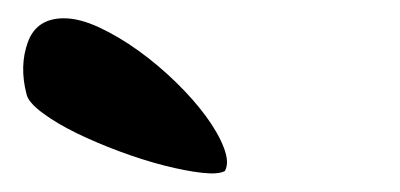

<svg xmlns="http://www.w3.org/2000/svg" viewBox="-20 -739 438 210"><path d="M50 -719Q67 -719 88.5 -709Q110 -699 131.5 -683.5Q153 -668 172.5 -649Q192 -630 205.5 -611.5Q219 -593 225 -577Q231 -561 226 -552Q219 -548 201 -550Q183 -552 159.5 -558Q136 -564 110.5 -573.5Q85 -583 63.5 -593.5Q42 -604 26.5 -615.5Q11 -627 9 -636Q1 -667 10.5 -693Q20 -719 50 -719Z"/></svg>

Font: r_Neptun CAT
Style: Regular
Weight: 400
Foundry: Peter Wiegel, CAT-Fonts
Version: Version 1.000;June 8, 2024;FontCreator 14.0.0.2814 32-bit